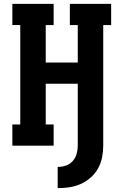

<svg xmlns="http://www.w3.org/2000/svg" viewBox="-20 -755 640 995"><path d="M279 220V110Q301 110 321.5 103Q342 96 356.5 80Q371 64 377 43Q383 22 383 0V-321H217V-110H258V0H44V-110H85V-625H44V-735H258V-625H217V-431H383V-625H342V-735H556V-625H515V0Q515 31 509 61Q503 91 488 118Q473 145 449.5 165.5Q426 186 398 198.5Q370 211 340 215.5Q310 220 279 220Z"/></svg>

Font: Iosevka Slab XBdEx
Style: Regular
Weight: 800
Width: 7
Monospace: yes
Designer: Belleve Invis
Foundry: Belleve Invis
Version: Version 11.1.0; ttfautohint (v1.8.3)